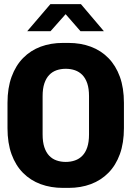

<svg xmlns="http://www.w3.org/2000/svg" viewBox="-20 -905 640 935"><path d="M287 10Q227.5 10 178 -8.2Q128.5 -26.5 92.2 -63Q56 -99.5 36.2 -154Q16.5 -208.5 16.5 -281V-404Q16.5 -476.5 36.5 -531.2Q56.5 -586 92.8 -622.8Q129 -659.5 178.2 -677.8Q227.5 -696 286.5 -696H313.5Q373 -696 422.5 -677.5Q472 -659 508 -622.2Q544 -585.5 563.8 -531Q583.5 -476.5 583.5 -404V-281Q583.5 -209 563.8 -154.5Q544 -100 508 -63.5Q472 -27 422.8 -8.5Q373.5 10 314 10ZM300 -116.5Q324.5 -116.5 345.2 -123.8Q366 -131 381.2 -146.8Q396.5 -162.5 405 -188Q413.5 -213.5 413.5 -250.5V-436.5Q413.5 -473.5 405 -498.8Q396.5 -524 381.2 -539.8Q366 -555.5 345.2 -562.8Q324.5 -570 300 -570Q276 -570 255.2 -562.8Q234.5 -555.5 219.5 -539.8Q204.5 -524 196 -498.8Q187.5 -473.5 187.5 -436.5V-250.5Q187.5 -213.5 196 -188Q204.5 -162.5 219.5 -146.8Q234.5 -131 255.2 -123.8Q276 -116.5 300 -116.5ZM112.5 -753 225.5 -885H374L486 -753H372L283 -855H316.5L226 -753Z"/></svg>

Font: Chivo Mono Medium
Style: Regular
Weight: 500
Monospace: yes
Designer: Hector Gatti
Foundry: Omnibus-Type
Version: Version 1.008